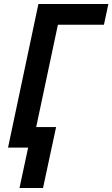

<svg xmlns="http://www.w3.org/2000/svg" viewBox="-20 -734 559 955"><path d="M77 201H194L259 -102H160L268 -611H497L519 -714H171L20 0H120Z"/></svg>

Font: Noto Sans SemiCondensed SemiBold
Style: Italic
Weight: 600
Width: 4
Italic angle: -12°
Designer: Monotype Design Team
Foundry: Monotype Imaging Inc.
Version: Version 2.013